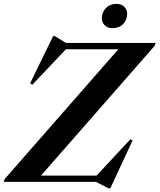

<svg xmlns="http://www.w3.org/2000/svg" viewBox="-50 -936 821 988"><path d="M750.5 -715 746 -700.5 161 -32.5H447L621 -219.5L632 -213L518 32.5H507.5L444 0H-30.5L-26.5 -14L559 -682.5H289L116.5 -500L105 -507.5L223.5 -750.5H231.5L289.5 -715ZM529.5 -791Q504 -791 489 -805.8Q474 -820.5 474 -842Q474 -873 495 -894.5Q516 -916 549.5 -916Q574.5 -916 589.5 -901.2Q604.5 -886.5 604.5 -865.5Q604.5 -834 583.8 -812.5Q563 -791 529.5 -791Z"/></svg>

Font: Newsreader 72pt SemiBold
Style: Italic
Weight: 600
Italic angle: -17°
Designer: Hugues Gentile
Foundry: Production Type
Version: Version 1.003; ttfautohint (v1.8.3)